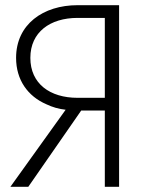

<svg xmlns="http://www.w3.org/2000/svg" viewBox="-20 -720 563 740"><path d="M439 -700H279C146 -700 42 -626 42 -497C42 -412 87 -349 159 -318C182 -307 206 -300 233 -297L20 0H89L293 -294H384V0H439ZM384 -343H279C173 -343 97 -397 97 -497C97 -596 173 -651 279 -651H384Z"/></svg>

Font: Jost Light
Style: Regular
Weight: 300
Version: Version 3.710